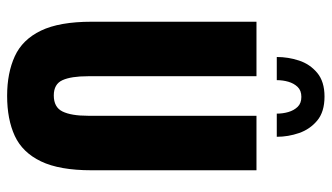

<svg xmlns="http://www.w3.org/2000/svg" viewBox="-216 -703 931 539"><g transform="rotate(90 249.5 -433.5)"><path d="M249 12Q185 12 138 -9.5Q91 -31 66 -83Q41 -135 41 -225V-688H194V-215Q194 -168 205 -143.5Q216 -119 248 -119Q281 -119 293 -143.5Q305 -168 305 -215V-688H458V-225Q458 -135 433 -83Q408 -31 361.5 -9.5Q315 12 249 12ZM140 -745Q140 -777 150 -807.5Q160 -838 184.5 -858.5Q209 -879 251 -879Q294 -879 318.5 -858.5Q343 -838 353.5 -807.5Q364 -777 364 -745H299Q299 -762 294.5 -777.5Q290 -793 280 -803.5Q270 -814 252 -814Q234 -814 224 -803.5Q214 -793 209.5 -777.5Q205 -762 205 -745Z"/></g></svg>

Font: Archivo ExtraCondensed ExtraBold
Style: Regular
Weight: 800
Width: 2
Designer: Hector Gatti
Foundry: Omnibus-Type
Version: Version 2.001